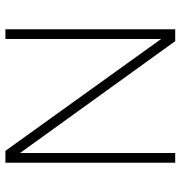

<svg xmlns="http://www.w3.org/2000/svg" viewBox="1 -668 667 709"><g transform="rotate(-90 334.5 -313.5)"><path d="M581 -627V0H537L124 -573V0H88V-627H132L545 -52V-627Z"/></g></svg>

Font: Blinker ExtraLight
Style: Regular
Weight: 200
Designer: Juergen Huber
Foundry: supertype
Version: Version 1.017;hotconv 1.0.117;makeotfexe 2.5.65602